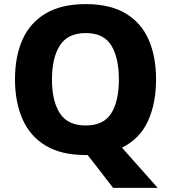

<svg xmlns="http://www.w3.org/2000/svg" viewBox="-20 -745 834 935"><path d="M740 -358Q740 -242 700.5 -155.5Q661 -69 574 -26L748 170H531L407 10Q405 10 401.5 10Q398 10 397 10Q278 10 202 -36Q126 -82 89.5 -165Q53 -248 53 -359Q53 -470 89.5 -552Q126 -634 202.5 -679.5Q279 -725 398 -725Q516 -725 592 -679.5Q668 -634 704 -551.5Q740 -469 740 -358ZM233 -358Q233 -253 271.5 -193.5Q310 -134 397 -134Q485 -134 522 -193.5Q559 -253 559 -358Q559 -463 522 -523.5Q485 -584 398 -584Q310 -584 271.5 -523.5Q233 -463 233 -358Z"/></svg>

Font: Noto Sans Georgian ExtraBold
Style: Regular
Weight: 800
Designer: Monotype Design Team, Akaki Razmadze
Foundry: Google LLC
Version: Version 2.005; ttfautohint (v1.8.4.7-5d5b)